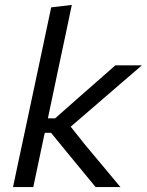

<svg xmlns="http://www.w3.org/2000/svg" viewBox="-20 -762 598 782"><path d="M33 0Q44.5 -55 55.5 -106.5Q66.5 -158 79.5 -218.5L138 -493.5Q151 -556 163.8 -615.5Q176.5 -675 188.5 -732L272.5 -742Q260 -681.5 247 -620.5Q234 -559.5 220 -493.5L175 -280H204.5L290.5 -356Q330.5 -391 370.5 -426.2Q410.5 -461.5 450 -496H558Q507.5 -452.5 456.8 -408.8Q406 -365 355 -321L268 -246L324 -175.5Q361 -131.5 397.5 -87.5Q434 -43.5 470.5 0H369.5Q341.5 -34 313.5 -68Q285.5 -102 257.5 -136L188 -221H162.5L159 -206Q147 -149.5 136.8 -101Q126.5 -52.5 115.5 0Z"/></svg>

Font: Commissioner
Style: Italic
Weight: 400
Italic angle: -12°
Designer: Kostas Bartsokas
Foundry: Kostas Bartsokas
Version: Version 1.000; ttfautohint (v1.8.3)